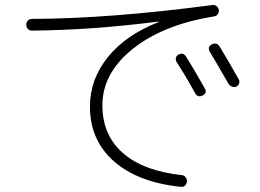

<svg xmlns="http://www.w3.org/2000/svg" viewBox="-20 -724 1040 768"><path d="M107.4 -601.6Q97.7 -601.6 91.3 -608.4Q85 -615.2 85 -625Q85 -634.8 91.3 -641.6Q97.7 -648.4 108.4 -648.4Q418.9 -649.4 831.1 -704.1Q839.8 -705.1 846.7 -699.2Q853.5 -693.4 855.5 -683.6Q856.4 -673.8 850.6 -666.5Q844.7 -659.2 835 -658.2Q630.9 -625 510.3 -527.8Q389.6 -430.7 389.6 -302.7Q389.6 -183.6 471.7 -111.8Q553.7 -40 708 -23.4Q716.8 -22.5 722.7 -14.6Q728.5 -6.8 727.5 2Q726.6 11.7 720.2 18.1Q713.9 24.4 704.1 23.4Q532.2 5.9 436 -78.6Q339.8 -163.1 339.8 -297.9Q339.8 -406.2 411.1 -495.1Q482.4 -584 614.3 -635.7V-636.7Q614.3 -637.7 613.3 -637.7Q346.7 -603.5 107.4 -601.6ZM694.3 -505.9Q712.9 -515.6 724.6 -497.1Q757.8 -444.3 799.8 -369.1Q809.6 -352.5 790 -341.8Q771.5 -333 760.7 -350.6Q724.6 -417 686.5 -475.6Q676.8 -495.1 694.3 -505.9ZM826.2 -545.9Q845.7 -556.6 858.4 -538.1Q897.5 -473.6 934.6 -407.2Q939.5 -399.4 936.5 -390.6Q933.6 -381.8 925.8 -377.9Q918 -374 909.2 -377Q900.4 -379.9 894.5 -387.7Q849.6 -466.8 819.3 -516.6Q808.6 -536.1 826.2 -545.9Z"/></svg>

Font: Rounded-X Mgen+ 2m light
Style: Regular
Weight: 200
Designer: [Source Han Sans]
Ryoko NISHIZUKA  (kana & ideographs); Paul D. Hunt (Latin, Greek & Cyrillic); Wenlong ZHANG  (bopomofo
Version: Version 1.059.20150602